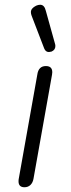

<svg xmlns="http://www.w3.org/2000/svg" viewBox="-20 -778 297 808"><path d="M58 -15Q58 -22 59 -26L137 -464Q142 -500 173 -500Q200 -500 200 -474Q200 -468 199 -464L121 -26Q118 -9 108 0.5Q98 10 83 10Q58 10 58 -15ZM186 -559Q172 -559 166 -574L113 -712Q110 -720 110 -727Q110 -743 132 -754Q141 -758 149 -758Q167 -758 173 -732L212 -592Q213 -589 213 -584Q213 -568 197 -561Q189 -559 186 -559Z"/></svg>

Font: Kodchasan Light
Style: Italic
Weight: 300
Italic angle: -10°
Version: Version 1.000; ttfautohint (v1.6)